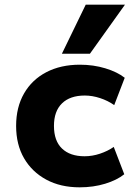

<svg xmlns="http://www.w3.org/2000/svg" viewBox="-20 -791 573 822"><path d="M321 11Q239 11 178 -22Q117 -55 83 -113.5Q49 -172 49 -252Q49 -332 83 -391Q117 -450 178.5 -482Q240 -514 322 -514Q380 -514 431 -498.5Q482 -483 514 -458L469 -341Q442 -360 408.5 -371Q375 -382 343 -382Q280 -382 245.5 -348.5Q211 -315 211 -252Q211 -188 245.5 -155Q280 -122 342 -122Q375 -122 408 -133Q441 -144 467 -162L512 -45Q481 -20 430.5 -4.5Q380 11 321 11ZM245 -561 347 -771H515L365 -561Z"/></svg>

Font: Nunito Sans 7pt ExtraBold
Style: Regular
Weight: 800
Designer: Vernon Adams
Foundry: Vernon Adams
Version: Version 3.101;gftools[0.9.27]